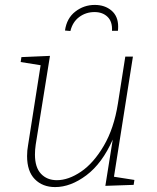

<svg xmlns="http://www.w3.org/2000/svg" viewBox="-20 -753 636 780"><path d="M443 -35 526 -22 523 -2 408 2 438 -186Q395 -89 331 -41Q267 7 204 7Q153 7 121.5 -25Q90 -57 90 -119Q90 -142 94 -163L145 -488L64 -501L67 -521L183 -526L125 -165Q122 -144 122 -125Q122 -73 146.5 -47Q171 -21 211 -21Q258 -21 309 -55.5Q360 -90 401.5 -160.5Q443 -231 459 -332L489 -523H520ZM460 -645Q460 -634 459 -628H435Q437 -665 417 -684.5Q397 -704 364 -704Q329 -704 302 -684Q275 -664 266 -627L244 -629Q251 -679 286 -706Q321 -733 365 -733Q406 -733 433 -710Q460 -687 460 -645Z"/></svg>

Font: Bitter Pro ExtraLight
Style: Italic
Weight: 275
Italic angle: -9°
Designer: Sol Matas, and Bitter project Authors
Foundry: Sol Matas
Version: Version 1.010